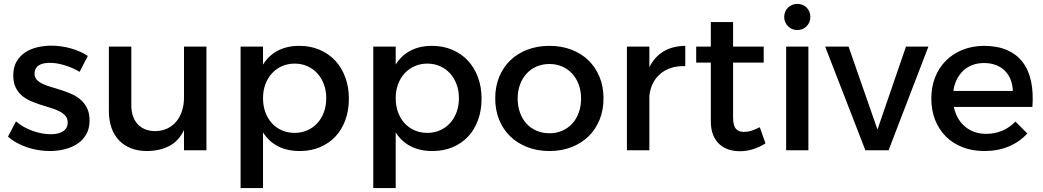

<svg xmlns="http://www.w3.org/2000/svg" viewBox="-20 -770 5346 984"><path d="M388 -402Q352.5 -423 311.5 -435.5Q270.5 -448 235 -448Q218 -448 203.8 -445Q189.5 -442 179 -435.2Q168.5 -428.5 162.8 -417.8Q157 -407 157 -392Q157 -373 169.2 -360.5Q181.5 -348 201.2 -339Q221 -330 246.5 -322.8Q272 -315.5 298.5 -306.8Q325 -298 350.2 -286.5Q375.5 -275 395.2 -257.2Q415 -239.5 427 -214Q439 -188.5 439 -152Q439 -111.5 422.2 -82Q405.5 -52.5 377.2 -33.5Q349 -14.5 312 -5.2Q275 4 235 4Q206 4 176.2 -0.8Q146.5 -5.5 118.8 -15Q91 -24.5 66 -38.2Q41 -52 21 -70L62 -148Q79.5 -132.5 101.2 -120.2Q123 -108 146.5 -99.5Q170 -91 194.2 -86.5Q218.5 -82 240 -82Q258.5 -82 274.2 -85.5Q290 -89 301.8 -96.2Q313.5 -103.5 320.2 -115Q327 -126.5 327 -142Q327 -163 315 -176.8Q303 -190.5 283.2 -200.2Q263.5 -210 238.5 -217.5Q213.5 -225 187.2 -233.5Q161 -242 136 -253Q111 -264 91.2 -281Q71.5 -298 59.8 -323Q48 -348 48 -384Q48 -424.5 64.2 -453.2Q80.5 -482 107.8 -500.5Q135 -519 170.5 -527.5Q206 -536 244 -536Q269 -536 294.5 -532.2Q320 -528.5 344 -521.8Q368 -515 390 -505.2Q412 -495.5 430 -483Z M653 -231Q653 -168.5 686 -133.2Q719 -98 777 -98Q811.5 -99 838.8 -112.2Q866 -125.5 884.8 -148.8Q903.5 -172 913.2 -203Q923 -234 923 -270V-531H1038V0H923V-103.5Q896 -47 847.5 -21.8Q799 3.5 733 4Q687.5 4 651.2 -10.2Q615 -24.5 589.8 -51Q564.5 -77.5 551.2 -115.5Q538 -153.5 538 -201V-531H653Z M1213 -531H1328V-439Q1357 -486 1404 -510.5Q1451 -535 1514 -535Q1570.5 -535 1617.2 -515.2Q1664 -495.5 1697.5 -459.8Q1731 -424 1749.5 -374.2Q1768 -324.5 1768 -264Q1768 -204.5 1750 -155Q1732 -105.5 1699 -70.2Q1666 -35 1619.5 -15.5Q1573 4 1516 4Q1452 4 1404.5 -20.5Q1357 -45 1328 -91.5V194H1213ZM1490 -444Q1454.5 -444 1424.8 -430.8Q1395 -417.5 1373.5 -394Q1352 -370.5 1340 -338Q1328 -305.5 1328 -267Q1328 -227.5 1340 -194.8Q1352 -162 1373.5 -138.5Q1395 -115 1424.8 -102Q1454.5 -89 1490 -89Q1525.5 -89 1555.2 -102.2Q1585 -115.5 1606.5 -139Q1628 -162.5 1640 -195.2Q1652 -228 1652 -267Q1652 -305.5 1640 -337.8Q1628 -370 1606.5 -393.8Q1585 -417.5 1555.2 -430.8Q1525.5 -444 1490 -444Z M1893 -531H2008V-439Q2037 -486 2084 -510.5Q2131 -535 2194 -535Q2250.5 -535 2297.2 -515.2Q2344 -495.5 2377.5 -459.8Q2411 -424 2429.5 -374.2Q2448 -324.5 2448 -264Q2448 -204.5 2430 -155Q2412 -105.5 2379 -70.2Q2346 -35 2299.5 -15.5Q2253 4 2196 4Q2132 4 2084.5 -20.5Q2037 -45 2008 -91.5V194H1893ZM2170 -444Q2134.5 -444 2104.8 -430.8Q2075 -417.5 2053.5 -394Q2032 -370.5 2020 -338Q2008 -305.5 2008 -267Q2008 -227.5 2020 -194.8Q2032 -162 2053.5 -138.5Q2075 -115 2104.8 -102Q2134.5 -89 2170 -89Q2205.5 -89 2235.2 -102.2Q2265 -115.5 2286.5 -139Q2308 -162.5 2320 -195.2Q2332 -228 2332 -267Q2332 -305.5 2320 -337.8Q2308 -370 2286.5 -393.8Q2265 -417.5 2235.2 -430.8Q2205.5 -444 2170 -444Z M2796 -535Q2857.5 -535 2908.5 -515.5Q2959.5 -496 2996 -460.5Q3032.5 -425 3052.8 -375.5Q3073 -326 3073 -266Q3073 -206 3052.8 -156.2Q3032.5 -106.5 2996 -71Q2959.5 -35.5 2908.5 -15.8Q2857.5 4 2796 4Q2734 4 2683 -15.8Q2632 -35.5 2595.2 -71Q2558.5 -106.5 2538.2 -156.2Q2518 -206 2518 -266Q2518 -326 2538.2 -375.5Q2558.5 -425 2595.2 -460.5Q2632 -496 2683 -515.5Q2734 -535 2796 -535ZM2796 -442Q2760 -442 2730 -429Q2700 -416 2678.5 -392.5Q2657 -369 2645 -336.5Q2633 -304 2633 -265Q2633 -225.5 2645 -192.5Q2657 -159.5 2678.5 -136.2Q2700 -113 2730 -100Q2760 -87 2796 -87Q2831.5 -87 2861.2 -100Q2891 -113 2912.5 -136.2Q2934 -159.5 2946 -192.5Q2958 -225.5 2958 -265Q2958 -304 2946 -336.5Q2934 -369 2912.5 -392.5Q2891 -416 2861.2 -429Q2831.5 -442 2796 -442Z M3193 -531H3308V-425.5Q3335 -479.5 3381.5 -507Q3428 -534.5 3492 -535V-431Q3452 -432.5 3419.5 -422Q3387 -411.5 3363.2 -391Q3339.5 -370.5 3325.5 -341.8Q3311.5 -313 3308 -278V0H3193Z M3737 -531H3894V-449H3737V-168Q3737 -146.5 3740.8 -132.2Q3744.5 -118 3752 -109.5Q3759.5 -101 3770 -97.5Q3780.5 -94 3794 -94Q3812 -94 3831.2 -100Q3850.5 -106 3874 -118L3903 -35Q3871.5 -15.5 3838.8 -5.2Q3806 5 3772 5Q3742 5 3715 -3.5Q3688 -12 3667.5 -30.5Q3647 -49 3635 -78Q3623 -107 3623 -148V-449H3548V-531H3623V-657H3737Z M4009 -531H4123V0H4009ZM4066 -750Q4080.5 -750 4092.8 -745Q4105 -740 4114 -731Q4123 -722 4128 -709.8Q4133 -697.5 4133 -683Q4133 -669 4128 -656.8Q4123 -644.5 4114 -635.5Q4105 -626.5 4092.8 -621.2Q4080.5 -616 4066 -616Q4052 -616 4039.8 -621.2Q4027.5 -626.5 4018.5 -635.5Q4009.5 -644.5 4004.2 -656.8Q3999 -669 3999 -683Q3999 -697.5 4004.2 -709.8Q4009.5 -722 4018.5 -731Q4027.5 -740 4039.8 -745Q4052 -750 4066 -750Z M4209 -531H4329L4477 -106L4623 -531H4738L4534 0H4415Z M4868.5 -222Q4875 -190 4889.8 -164.5Q4904.5 -139 4926 -121Q4947.5 -103 4974.8 -93.5Q5002 -84 5034 -84Q5078 -84 5116.2 -100Q5154.5 -116 5184 -147L5245 -86Q5206 -43 5150.2 -19.5Q5094.5 4 5025 4Q4963.5 4 4913.2 -15.5Q4863 -35 4827.5 -70.5Q4792 -106 4772.5 -155.5Q4753 -205 4753 -265Q4753 -325 4772.8 -374.5Q4792.5 -424 4828.2 -459.5Q4864 -495 4913.5 -514.8Q4963 -534.5 5022 -535Q5092 -535 5141.8 -513Q5191.5 -491 5222 -450.5Q5252.5 -410 5264.5 -352Q5276.5 -294 5271 -222ZM5023 -447Q4991.5 -447 4964.5 -437Q4937.5 -427 4917.2 -408.2Q4897 -389.5 4883.8 -363.2Q4870.5 -337 4866 -304H5171Q5169.5 -337.5 5158.5 -364Q5147.5 -390.5 5128.2 -409Q5109 -427.5 5082.2 -437.2Q5055.5 -447 5023 -447Z"/></svg>

Font: Argentum Sans
Style: Regular
Weight: 400
Designer: Julieta Ulanovsky, Owen Earl, Chris M. Simpson, Rasmus Andersson, Cristiano Sobral
Foundry: The Argentum Sans Project Authors
Version: Version 3.135; ttfautohint (v1.8.4.7-5d5b-dirty)